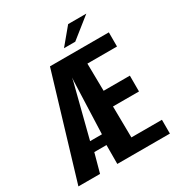

<svg xmlns="http://www.w3.org/2000/svg" viewBox="-172 -844 895 960"><g transform="rotate(-30 275.0 -364.0)"><path d="M1.4 0 178.4 -591H518.3V-509.3H347.3L349.6 -351H501.1V-259.7H351L353.3 -79.7H529.6V0H226L226.4 -108.9H156L126.3 0ZM165.1 -166.8H233.5L244.8 -467.4L246.2 -487.6L242.1 -468ZM284.5 -634.4 362.7 -728.5H467.6L349.4 -634.4Z"/></g></svg>

Font: Alumni Sans SC Thin
Style: Regular
Weight: 100
Designer: Robert E. Leuschke
Foundry: Robert E. Leuschke
Version: Version 1.018